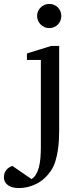

<svg xmlns="http://www.w3.org/2000/svg" viewBox="-99 -728 411 977"><path d="M202.1 -64Q202.1 -41.5 200.7 -14.9Q199.2 11.7 195.1 38.6Q190.9 65.4 183.3 90.8Q175.8 116.2 163.1 136.2Q132.3 183.6 88.4 206.3Q44.4 229 -2.9 229Q-18.6 229 -32.2 225.8Q-45.9 222.7 -56.4 215.8Q-66.9 209 -73 198.5Q-79.1 188 -79.1 173.8Q-79.1 161.1 -75.2 151.6Q-71.3 142.1 -65.2 135Q-59.1 127.9 -51.3 123.3Q-43.5 118.7 -36.1 116.2L61 183.1Q74.7 175.3 84 159.9Q93.3 144.5 98.9 123.3Q104.5 102.1 106.7 75.9Q108.9 49.8 108.9 21V-422.9H38.1V-456.1L161.1 -494.1H202.1ZM212.9 -647Q212.9 -634.3 208.3 -622.8Q203.6 -611.3 195.3 -603Q187 -594.7 175.8 -589.8Q164.6 -585 151.9 -585Q139.2 -585 127.9 -589.8Q116.7 -594.7 108.2 -603Q99.6 -611.3 94.7 -622.8Q89.8 -634.3 89.8 -647Q89.8 -659.7 94.7 -670.9Q99.6 -682.1 108.2 -690.4Q116.7 -698.7 127.9 -703.4Q139.2 -708 151.9 -708Q164.6 -708 175.8 -703.4Q187 -698.7 195.3 -690.4Q203.6 -682.1 208.3 -670.9Q212.9 -659.7 212.9 -647Z"/></svg>

Font: BabelStone Ogham Pictish
Style: Italic
Weight: 400
Italic angle: -30°
Designer: Andrew West
Foundry: BabelStone
Version: Version 1.02 March 14, 2022